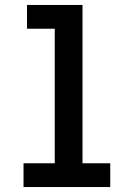

<svg xmlns="http://www.w3.org/2000/svg" viewBox="-20 -755 540 775"><path d="M75 0V-96H201V-639H89V-735H313V-96H425V0Z"/></svg>

Font: Iosevka Curly Slab
Style: Bold
Weight: 700
Monospace: yes
Designer: Belleve Invis
Foundry: Belleve Invis
Version: Version 22.1.2; ttfautohint (v1.8.4)